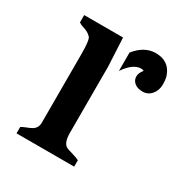

<svg xmlns="http://www.w3.org/2000/svg" viewBox="-124 -586 644 679"><g transform="rotate(30 198.5 -246.0)"><path d="M198.2 -366.2V-96.2Q198.2 -52.2 219.7 -43.9Q226.6 -41 234.4 -39.1Q260.3 -31.7 271 -25.9V0H35.6V-25.9Q44.9 -31.7 55.2 -35.4Q65.4 -39.1 74.2 -43.9Q94.2 -54.2 94.2 -77.1V-359.9Q94.2 -416 85.2 -424.8Q76.2 -433.6 67.6 -437.5Q59.1 -441.4 49.8 -444.1Q40.5 -446.8 33.7 -452.1V-481.9H192.4ZM314.5 -416Q310.1 -418.9 303.2 -418.9Q270 -418.5 238.8 -372.1V-447.3Q274.9 -492.2 320.8 -492.2Q373.5 -492.2 391.6 -446.3Q397.5 -432.1 397.5 -408.2Q397.5 -384.3 383.3 -367.4Q369.1 -350.6 347.7 -350.6Q326.2 -350.6 314 -360.8Q301.8 -371.1 301.8 -386.2Q301.8 -401.4 314.5 -416Z"/></g></svg>

Font: Stardos Stencil
Style: Regular
Weight: 400
Version: Version 1.000